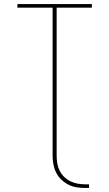

<svg xmlns="http://www.w3.org/2000/svg" viewBox="-20 -755 540 949"><path d="M400 174Q378 174 357 170.5Q336 167 317 157Q298 147 282.5 132Q267 117 257.5 98Q248 79 244 57.5Q240 36 240 15V-717H66V-735H434V-717H260V15Q260 34 263 52.5Q266 71 274.5 88Q283 105 296.5 118.5Q310 132 327 140.5Q344 149 362.5 152.5Q381 156 400 156H420V174Z"/></svg>

Font: Iosevka Curly Thin
Style: Regular
Weight: 100
Monospace: yes
Designer: Belleve Invis
Foundry: Belleve Invis
Version: Version 22.1.2; ttfautohint (v1.8.4)